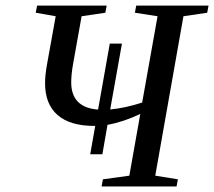

<svg xmlns="http://www.w3.org/2000/svg" viewBox="-20 -675 775 695"><path d="M734.9 -654.8 730 -628.9 644 -616.2 542 -39.1 624 -25.9 619.1 0H347.7L352.5 -25.9L448.2 -39.1L487.8 -262.7Q428.2 -233.9 369.1 -223.1L350.6 -116.7H306.6L324.7 -219.2H321.3Q233.4 -219.2 188.2 -258.8Q143.1 -298.3 143.1 -374Q143.1 -405.3 151.4 -448.7L181.6 -616.2L109.4 -628.9L114.3 -654.8H366.2L361.3 -628.9L275.4 -616.2L244.6 -443.8Q237.8 -405.8 237.8 -377Q237.8 -285.6 335 -278.3L377.4 -517.1H421.4L378.9 -278.8Q432.6 -283.7 494.6 -303.7L550.3 -616.2L468.3 -628.9L473.1 -654.8Z"/></svg>

Font: Liberation Serif
Style: Italic
Weight: 400
Italic angle: -16.333°
Designer: Steve Matteson
Foundry: Ascender Corporation
Version: Version 2.1.5